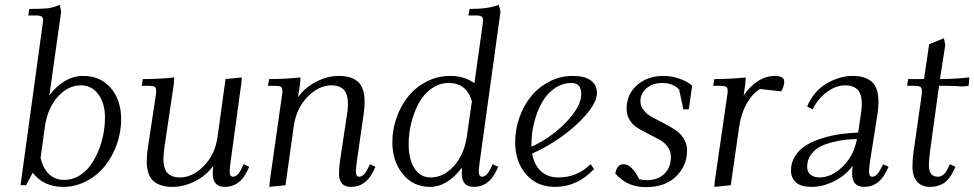

<svg xmlns="http://www.w3.org/2000/svg" viewBox="-20 -766 4028 794"><path d="M64.9 0 155.8 -662.1Q158.2 -681.6 158.2 -683.1Q158.2 -693.4 151.4 -697.8Q144.5 -702.1 127 -702.1H97.2L101.1 -729Q154.8 -729 177.2 -731.7Q199.7 -734.4 227.1 -746.1L232.9 -717.8L184.1 -371.1Q210.9 -408.2 247.3 -430.2Q283.7 -452.1 324.2 -452.1Q395 -452.1 438 -402.3Q481 -352.5 481 -272Q481 -219.2 462.9 -168.7Q444.8 -118.2 413.6 -79.3Q382.3 -40.5 337.2 -16.8Q292 6.8 241.2 6.8Q160.2 6.8 115.2 -51.8L87.9 0ZM147.9 -113.8Q156.7 -71.8 181.6 -46.9Q206.5 -22 246.1 -22Q277.8 -22 305.9 -38.3Q334 -54.7 353.3 -81.3Q372.6 -107.9 386.7 -141.8Q400.9 -175.8 407.5 -211.2Q414.1 -246.6 414.1 -279.8Q414.1 -337.9 387 -375.5Q359.9 -413.1 314 -413.1Q261.7 -413.1 219.5 -366.5Q177.2 -319.8 166 -244.1Z M565.9 -411.1 570.8 -439Q637.7 -439 700.7 -445.8L698.7 -418L659.7 -154.8Q655.8 -124.5 655.8 -110.8Q655.8 -85.9 661.6 -69.3Q667.5 -52.7 678.5 -45.2Q689.5 -37.6 700 -34.9Q710.4 -32.2 724.6 -32.2Q775.9 -32.2 822.8 -79.6Q869.6 -127 879.9 -201.2L912.6 -439L980 -445.8L978 -421.9L934.6 -104Q929.7 -68.8 929.7 -58.1Q929.7 -35.2 942.9 -35.2Q961.9 -35.2 977.1 -64.9L987.8 -86.9L1010.7 -76.2L1000 -54.2Q968.8 6.8 909.7 6.8Q859.9 6.8 859.9 -47.9Q859.9 -60.5 861.8 -80.1Q832 -39.1 785.9 -16.1Q739.7 6.8 693.8 6.8Q641.1 6.8 614 -17.8Q586.9 -42.5 586.9 -100.1Q586.9 -124.5 590.8 -149.9L623 -363.8Q626 -380.9 626 -391.1Q626 -402.8 619.6 -407Q613.3 -411.1 595.7 -411.1Z M1087.9 -411.1 1092.8 -439Q1159.7 -439 1222.7 -445.8L1220.7 -418L1211.9 -363.8Q1242.2 -404.8 1288.3 -428.5Q1334.5 -452.1 1380.9 -452.1Q1433.6 -452.1 1460.7 -427.5Q1487.8 -402.8 1487.8 -345.2Q1487.8 -320.3 1483.9 -294.9L1456.5 -104Q1451.7 -68.8 1451.7 -58.1Q1451.7 -35.2 1464.8 -35.2Q1483.9 -35.2 1499 -64.9L1509.8 -86.9L1532.7 -76.2L1522 -54.2Q1490.7 6.8 1431.6 6.8Q1381.8 6.8 1381.8 -47.9Q1381.8 -71.8 1386.7 -105L1414.6 -290Q1418.9 -315.4 1418.9 -334Q1418.9 -358.9 1413.1 -375.5Q1407.2 -392.1 1396.2 -399.9Q1385.3 -407.7 1374.5 -410.4Q1363.8 -413.1 1349.6 -413.1Q1298.8 -413.1 1252.2 -366Q1205.6 -318.8 1194.8 -244.1L1160.6 0L1093.8 6.8L1095.7 -17.1L1145 -363.8Q1147.9 -380.9 1147.9 -391.1Q1147.9 -402.8 1141.6 -407Q1135.3 -411.1 1117.7 -411.1Z M1602.5 -178.2Q1602.5 -231 1620.4 -280.8Q1638.2 -330.6 1669.2 -368.4Q1700.2 -406.2 1745.1 -429.2Q1790 -452.1 1840.8 -452.1Q1900.9 -452.1 1941.9 -421.9L1975.6 -662.1Q1977.5 -675.8 1977.5 -682.1Q1977.5 -693.4 1970.7 -697.8Q1963.9 -702.1 1946.8 -702.1H1917L1921.9 -729Q2002 -729 2043 -746.1L2049.8 -717.8L1964.8 -104Q1960 -68.8 1960 -58.1Q1960 -35.2 1972.7 -35.2Q1991.7 -35.2 2006.8 -64.9L2017.6 -86.9L2040.5 -76.2L2029.8 -54.2Q1998.5 6.8 1939.9 6.8Q1889.6 6.8 1889.6 -47.9Q1889.6 -64.5 1890.6 -73.2Q1830.6 6.8 1757.8 6.8Q1689 6.8 1645.8 -46.1Q1602.5 -99.1 1602.5 -178.2ZM1669.9 -169.9Q1669.9 -108.4 1693.6 -70.3Q1717.3 -32.2 1761.7 -32.2Q1814 -32.2 1856.4 -78.9Q1898.9 -125.5 1910.6 -201.2L1931.6 -348.1Q1908.7 -422.9 1835.9 -422.9Q1796.9 -422.9 1764.4 -399.7Q1731.9 -376.5 1711.9 -339.4Q1691.9 -302.2 1680.9 -258.3Q1669.9 -214.4 1669.9 -169.9Z M2110.4 -178.2Q2110.4 -231 2128.2 -280.8Q2146 -330.6 2177 -368.4Q2208 -406.2 2252.9 -429.2Q2297.9 -452.1 2348.6 -452.1Q2397.9 -452.1 2423.3 -433.3Q2448.7 -414.6 2448.7 -382.8Q2448.7 -344.2 2404.8 -293Q2360.8 -241.7 2299.8 -199Q2238.8 -156.2 2180.7 -130.9Q2188.5 -85.9 2215.8 -59.1Q2243.2 -32.2 2290.5 -32.2Q2366.2 -32.2 2422.4 -86.9L2436.5 -66.9Q2367.7 6.8 2275.4 6.8Q2199.7 6.8 2155 -45.7Q2110.4 -98.1 2110.4 -178.2ZM2177.7 -159.2Q2259.3 -196.3 2321.5 -261.2Q2383.8 -326.2 2383.8 -377Q2383.8 -422.9 2343.8 -422.9Q2304.7 -422.9 2272.2 -399.7Q2239.7 -376.5 2219.7 -339.4Q2199.7 -302.2 2188.7 -258.3Q2177.7 -214.4 2177.7 -169.9Z M2524.4 -47.9Q2531.2 -86.9 2558.6 -86.9Q2592.3 -86.9 2623.5 -24.9Q2636.7 -21 2655.3 -21Q2700.7 -21 2727.5 -47.4Q2754.4 -73.7 2754.4 -116.2Q2754.4 -140.6 2740.7 -159.4Q2727.1 -178.2 2706.8 -188.7Q2686.5 -199.2 2662.8 -211.4Q2639.2 -223.6 2618.9 -235.4Q2598.6 -247.1 2585 -267.8Q2571.3 -288.6 2571.3 -315.9Q2571.3 -376 2614.5 -414.1Q2657.7 -452.1 2724.6 -452.1Q2756.3 -452.1 2788.3 -441.2Q2820.3 -430.2 2842.3 -412.1L2828.6 -314H2805.7L2788.6 -396Q2761.7 -422.9 2719.2 -422.9Q2679.7 -422.9 2654.1 -401.4Q2628.4 -379.9 2628.4 -347.2Q2628.4 -326.2 2642.8 -308.8Q2657.2 -291.5 2678.5 -280.8Q2699.7 -270 2724.9 -256.6Q2750 -243.2 2771.2 -229.7Q2792.5 -216.3 2806.9 -193.8Q2821.3 -171.4 2821.3 -143.1Q2821.3 -81.1 2776.1 -36.6Q2731 7.8 2651.4 7.8Q2612.8 7.8 2583 -4.9Q2553.2 -17.6 2524.4 -47.9Z M2929.2 -411.1 2934.1 -439Q3001 -439 3064 -445.8L3062 -418L3055.2 -371.1Q3080.6 -408.7 3114 -430.4Q3147.5 -452.1 3185.1 -452.1Q3223.1 -452.1 3223.1 -428.2Q3223.1 -410.2 3210.9 -388.2L3123 -397.9Q3091.3 -378.9 3068.4 -338.6Q3045.4 -298.3 3037.1 -244.1L3002 0L2934.1 6.8L2936 -17.1L2986.3 -363.8Q2989.3 -380.9 2989.3 -391.1Q2989.3 -402.8 2982.9 -407Q2976.6 -411.1 2959 -411.1Z M3251 -61Q3251 -94.7 3268.8 -121.8Q3286.6 -148.9 3314.5 -165.8Q3342.3 -182.6 3380.1 -194.3Q3418 -206.1 3454.3 -211.2Q3490.7 -216.3 3528.8 -217.8L3539.6 -290Q3543.9 -315.4 3543.9 -334Q3543.9 -358.9 3538.1 -375.5Q3532.2 -392.1 3521.2 -399.9Q3510.3 -407.7 3499.5 -410.4Q3488.8 -413.1 3474.6 -413.1Q3438 -413.1 3400.6 -386.2Q3363.3 -359.4 3340.8 -314L3317.9 -325.2Q3330.6 -357.9 3353.5 -383.5Q3376.5 -409.2 3403.1 -423.6Q3429.7 -438 3455.8 -445.1Q3481.9 -452.1 3505.9 -452.1Q3558.6 -452.1 3585.7 -427.5Q3612.8 -402.8 3612.8 -345.2Q3612.8 -320.3 3608.9 -294.9L3578.6 -104Q3573.7 -68.8 3573.7 -58.1Q3573.7 -35.2 3586.9 -35.2Q3605.5 -35.2 3620.6 -64.9L3631.8 -86.9L3654.8 -76.2L3643.6 -54.2Q3612.3 6.8 3553.7 6.8Q3503.9 6.8 3503.9 -47.9Q3503.9 -60.5 3505.9 -80.1Q3476.1 -39.6 3429.2 -16.4Q3382.3 6.8 3336.9 6.8Q3291.5 6.8 3271.2 -12Q3251 -30.8 3251 -61ZM3317.9 -76.2Q3317.9 -55.7 3331.8 -43.9Q3345.7 -32.2 3368.7 -32.2Q3418 -32.2 3464.1 -76.4Q3510.3 -120.6 3523.9 -190.9Q3498.5 -190.4 3475.8 -188Q3453.1 -185.5 3422.6 -178Q3392.1 -170.4 3370.4 -158.9Q3348.6 -147.5 3333.3 -126Q3317.9 -104.5 3317.9 -76.2Z M3731.4 -411.1 3735.4 -439H3801.3L3822.3 -583L3883.3 -607.9L3889.2 -580.1L3867.2 -439Q3923.3 -439 3988.3 -445.8L3986.3 -418L3985.4 -411.1L3960.4 -408.2Q3933.6 -411.1 3891.1 -411.1H3863.3L3826.2 -141.1Q3821.3 -104.5 3821.3 -82Q3821.3 -35.2 3858.4 -35.2Q3882.3 -35.2 3897.5 -64.9L3908.2 -86.9L3931.2 -76.2L3920.4 -54.2Q3902.3 -19 3878.7 -6.1Q3855 6.8 3825.2 6.8Q3792.5 6.8 3772.9 -14.2Q3753.4 -35.2 3753.4 -78.1Q3753.4 -107.9 3758.3 -141.1L3789.6 -359.9Q3792.5 -379.4 3792.5 -391.1Q3792.5 -402.8 3785.6 -407Q3778.8 -411.1 3761.2 -411.1Z"/></svg>

Font: Dihjauti
Style: Italic
Weight: 400
Italic angle: -9°
Designer: T. Christopher White
Version: Version 3.0.0